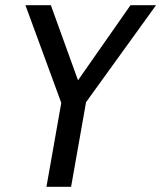

<svg xmlns="http://www.w3.org/2000/svg" viewBox="-20 -720 622 740"><path d="M159 0 223.5 -365 230.5 -284.5 78 -700H176L295.5 -369.5L255.5 -374.5L483 -700H581.5L285.5 -290L318.5 -365L254 0Z"/></svg>

Font: Cabin
Style: Italic
Weight: 400
Width: 4
Italic angle: -10°
Designer: Pablo Impallari
Foundry: Pablo Impallari. http://www.impallari.com Igino Marini. http://www.ikern.com
Version: Version 3.001